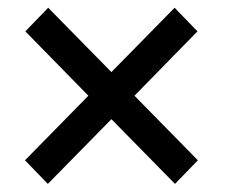

<svg xmlns="http://www.w3.org/2000/svg" viewBox="-20 -568 573 488"><path d="M43.5 -160.6 204.6 -324.7 44.4 -488.3 102.5 -548.3 263.2 -384.8 423.8 -548.3 481.9 -488.3 321.8 -324.7 482.9 -160.6 424.8 -100.6 263.2 -265.1 101.6 -100.6Z"/></svg>

Font: RobotoInd
Style: Regular
Weight: 400
Designer: Google
Version: Version 2.001101; 2014